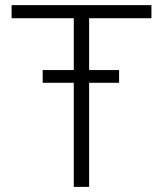

<svg xmlns="http://www.w3.org/2000/svg" viewBox="-20 -731 637 751"><path d="M445.8 -407.2H328.6V0H268.6V-407.2H147V-457H268.6V-659.7H25.4V-710.9H572.3V-659.7H328.6V-457H445.8Z"/></svg>

Font: SteelSelectRoboto
Style: Regular
Weight: 300
Designer: Google
Version: Version 2.137; 2017